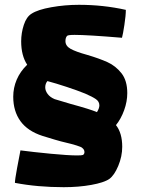

<svg xmlns="http://www.w3.org/2000/svg" viewBox="-20 -705 585 798"><path d="M462 -185Q488 -152 488 -95Q488 -55 471.5 -15.5Q455 24 434 39Q412 54 359.5 63.5Q307 73 245 73Q136 73 42 55Q42 42 51 -6.5Q60 -55 65 -80Q118 -73 191 -66Q264 -59 301 -59Q320 -59 325 -61Q331 -65 331 -73Q331 -83 322 -90Q319 -94 298 -100.5Q277 -107 251 -113Q237 -116 208 -124.5Q179 -133 157 -140Q95 -160 65 -201.5Q35 -243 35 -303Q35 -340 49.5 -374Q64 -408 93 -436Q68 -474 68 -533Q68 -568 79 -601.5Q90 -635 111 -648Q137 -665 193.5 -675Q250 -685 308 -685Q409 -685 503 -664Q503 -641 497 -601.5Q491 -562 487 -548Q344 -560 290 -560Q263 -560 259 -556Q252 -549 252 -534Q252 -514 273.5 -502Q295 -490 342 -477Q393 -462 427 -446.5Q461 -431 485 -400.5Q509 -370 509 -318Q509 -283 496 -247Q483 -211 462 -185ZM274 -273Q355 -251 383 -239Q393 -255 393 -267Q393 -283 378.5 -293Q364 -303 334 -316Q302 -329 256.5 -344Q211 -359 177 -368Q168 -357 168 -342Q168 -328 178 -314.5Q188 -301 207 -293Q214 -291 274 -273Z"/></svg>

Font: Lalezar
Style: Bold
Weight: 700
Designer: Borna Izadpanah
Foundry: Borna Izadpanah
Version: Version 1.003;January 24, 2021;FontCreator 13.0.0.2683 64-bi